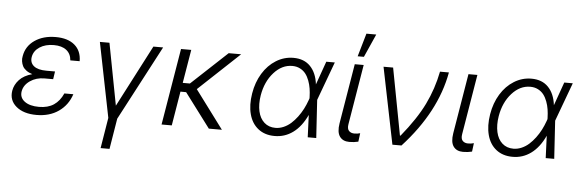

<svg xmlns="http://www.w3.org/2000/svg" viewBox="-56 -962 4120 1362"><g transform="rotate(5 2003.5 -281.5)"><path d="M318.9 -264.6 317.1 -253.2H255.3Q196.4 -253.2 152.9 -223Q109.4 -192.8 101.9 -147.4Q94.8 -103.3 131 -76Q167.3 -48.7 233.7 -48.7Q297.2 -48.7 339.1 -76.7Q381 -104.8 405.2 -159.4H469.1Q443.5 -81 378.6 -35.5Q313.6 9.9 220.9 9.9Q128.6 9.9 76.3 -34.1Q24.1 -78.1 35.2 -146.7Q42.3 -189.6 74.6 -224.6Q106.9 -259.6 166.5 -275.9Q140.6 -283.7 122.9 -297.1Q105.1 -310.4 97.1 -326.2Q89.1 -342 86.3 -360.8Q83.5 -379.6 87.7 -398.1Q99.8 -469.1 160.3 -510.8Q220.9 -552.6 310 -552.6Q396.3 -552.6 444.6 -511.5Q492.9 -470.5 493.3 -396.7H426.8Q423.3 -443.9 390.6 -469.3Q358 -494.7 301.5 -494.7Q241.1 -494.7 200.5 -468Q159.8 -441.4 152 -397.4Q145.2 -356.5 174 -332.7Q202.8 -308.9 264.2 -308.9H325.6Z M624.3 -545.5H692.5L776.6 -104.8L1005.3 -545.5H1074.6L794.4 -13.8L758.5 204.5H695L730.8 -13.8Z M1274.9 -545.5 1235.1 -307.2H1286.2L1541.5 -545.5H1630.3L1338.4 -271.7L1540.8 0H1447.8L1264.9 -243.6L1224.4 -244L1183.9 0H1111.2L1202.1 -545.5Z M1915.1 11.4Q1846.2 11 1799.7 -25.6Q1753.2 -62.1 1735.8 -127.1Q1718.4 -192.1 1732.2 -275.9Q1745.4 -356.2 1783.7 -419Q1822.1 -481.9 1879.3 -517.2Q1936.4 -552.6 2002.8 -552.6Q2078.8 -552.6 2123.2 -506.2Q2167.6 -459.9 2177.2 -378.9L2236.5 -545.5H2297.2L2196 -271.3L2195.7 -269.5L2212.7 0H2152L2145.6 -158.7Q2106.2 -73.9 2047.2 -30.9Q1988.3 12.1 1915.1 11.4ZM2140.6 -276.6 2140.3 -287.3Q2139.6 -317.8 2135.1 -345.9Q2130.7 -373.9 2120.4 -401.6Q2110.1 -429.3 2094.6 -449.4Q2079.2 -469.5 2054.7 -482.1Q2030.2 -494.7 1999.3 -494.7Q1925.8 -494.7 1868.3 -430.6Q1810.7 -366.5 1794 -267.4Q1783.7 -203.5 1794.9 -153.4Q1806.1 -103.3 1838.1 -74.9Q1870 -46.5 1917.6 -46.5Q1947.1 -46.5 1975.7 -58.9Q2004.3 -71.4 2027.7 -92.3Q2051.1 -113.3 2072.1 -141.3Q2093 -169.4 2108.7 -199.8Q2124.3 -230.1 2135.7 -262.4Z M2439.3 -545.5H2502.8L2431.8 -118.3Q2426.1 -85.2 2440.2 -70.3Q2454.2 -55.4 2479 -55.4Q2501.1 -55.4 2520.2 -61.1L2512.4 -0.4Q2482.6 7.1 2448.5 7.1Q2402.3 7.1 2380.1 -24Q2358 -55 2368.3 -118.3ZM2454.9 -603.3 2502.8 -768.5H2572.8L2499.3 -603.3Z M2755 0 2644.2 -545.5H2712.4L2802.6 -69.2H2807.2Q2913.4 -199.2 2967.7 -310.5Q3022 -421.9 3046.2 -545.5H3109.7Q3058.2 -259.9 2819.6 0Z M3248.9 -545.5H3312.5L3241.5 -118.3Q3235.8 -85.2 3249.8 -70.3Q3263.8 -55.4 3288.7 -55.4Q3310.7 -55.4 3329.9 -61.1L3322.1 -0.4Q3292.3 7.1 3258.2 7.1Q3212 7.1 3189.8 -24Q3167.6 -55 3177.9 -118.3Z M3609.7 11.4Q3540.8 11 3494.3 -25.6Q3447.8 -62.1 3430.4 -127.1Q3413 -192.1 3426.8 -275.9Q3440 -356.2 3478.3 -419Q3516.7 -481.9 3573.9 -517.2Q3631 -552.6 3697.4 -552.6Q3773.4 -552.6 3817.8 -506.2Q3862.2 -459.9 3871.8 -378.9L3931.1 -545.5H3991.8L3890.6 -271.3L3890.3 -269.5L3907.3 0H3846.6L3840.2 -158.7Q3800.8 -73.9 3741.8 -30.9Q3682.9 12.1 3609.7 11.4ZM3835.2 -276.6 3834.9 -287.3Q3834.2 -317.8 3829.7 -345.9Q3825.3 -373.9 3815 -401.6Q3804.7 -429.3 3789.2 -449.4Q3773.8 -469.5 3749.3 -482.1Q3724.8 -494.7 3693.9 -494.7Q3620.4 -494.7 3562.9 -430.6Q3505.3 -366.5 3488.6 -267.4Q3478.3 -203.5 3489.5 -153.4Q3500.7 -103.3 3532.7 -74.9Q3564.6 -46.5 3612.2 -46.5Q3641.7 -46.5 3670.3 -58.9Q3698.9 -71.4 3722.3 -92.3Q3745.7 -113.3 3766.7 -141.3Q3787.6 -169.4 3803.3 -199.8Q3818.9 -230.1 3830.3 -262.4Z"/></g></svg>

Font: Karasuma Gothic
Style: Light Italic
Weight: 300
Italic angle: 9.39998°
Designer: Rasmus Andersson / Ryoko Nishizuka
Foundry: rsms
Version: Version 1.00